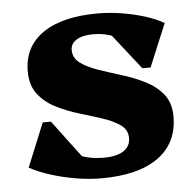

<svg xmlns="http://www.w3.org/2000/svg" viewBox="-44 -555 627 614"><g transform="rotate(-5 270.0 -248.0)"><path d="M257.8 15.2Q218.4 15.2 176.3 8.1Q134.2 1 95.7 -11.2Q57.2 -23.4 28.6 -39.2L86 -179.4H112.4L239 -10.6H143.2L142 -105.2Q158.4 -79.2 192.3 -64.5Q226.2 -49.8 270.6 -49.8Q311.8 -49.8 334.2 -64.2Q356.6 -78.6 356.6 -106Q356.6 -132 334.5 -147.8Q312.4 -163.6 277.8 -174.9Q243.2 -186.2 204.5 -197.7Q165.8 -209.2 131.2 -226.7Q96.6 -244.2 74.5 -272.6Q52.4 -301 52.4 -345.8Q52.4 -425 114.8 -468.1Q177.2 -511.2 291.4 -511.2Q327.8 -511.2 366.1 -505.2Q404.4 -499.2 440.3 -488.2Q476.2 -477.2 502.2 -462L444.8 -324.2H418.4L290 -487.4H387.6L388.8 -392.8Q373.8 -418 341 -432.1Q308.2 -446.2 272.2 -446.2Q237.4 -446.2 217.9 -434.4Q198.4 -422.6 198.4 -401.8Q198.4 -375.8 220.5 -359.7Q242.6 -343.6 277.6 -331.6Q312.6 -319.6 351.3 -307.7Q390 -295.8 425 -278.3Q460 -260.8 482.1 -233.1Q504.2 -205.4 504.2 -162Q504.2 -76.8 440.4 -30.8Q376.6 15.2 257.8 15.2Z"/></g></svg>

Font: Platypi Light
Style: Regular
Weight: 300
Designer: David Sargent
Foundry: Bolt Cutter Type
Version: Version 1.200